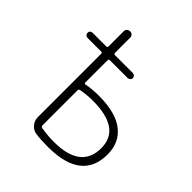

<svg xmlns="http://www.w3.org/2000/svg" viewBox="-195 -844 988 988"><g transform="rotate(45 298.5 -350.0)"><path d="M211 -304V-49Q211 -40 220 -38Q266 -30 312 -30Q508 -30 508 -180Q508 -322 304 -322Q261 -322 219 -314Q211 -312 211 -304ZM56 -531Q49 -531 43.5 -536.5Q38 -542 38 -550Q38 -558 43 -563Q48 -568 56 -568H156Q164 -568 164 -577V-687Q164 -697 171 -703.5Q178 -710 188 -710Q198 -710 204.5 -703.5Q211 -697 211 -687V-577Q211 -568 220 -568H349Q357 -568 362.5 -562.5Q368 -557 368 -550Q368 -542 362 -536.5Q356 -531 349 -531H220Q211 -531 211 -522V-361Q211 -352 219 -354Q262 -362 309 -362Q431 -362 492.5 -314Q554 -266 554 -180Q554 10 309 10Q256 10 221 5Q197 2 180.5 -17.5Q164 -37 164 -62V-522Q164 -531 156 -531Z"/></g></svg>

Font: Rounded Mplus 1c Light
Style: Regular
Weight: 300
Version: Version 1.059.20150529